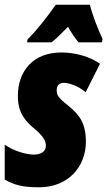

<svg xmlns="http://www.w3.org/2000/svg" viewBox="-22 -786 456 816"><path d="M95 -618 93 -606H197C215 -620 238 -642 267 -672C283 -644 298 -622 312 -606H411L414 -620C394 -662 369 -727 360 -766H215C177 -712 138 -662 95 -618ZM144 10C270 10 343 -80 343 -183C343 -262 316 -298 268 -337C222 -373 219 -384 219 -403C219 -423 230 -434 249 -434C268 -434 309 -423 342 -394L403 -515C364 -543 302 -563 239 -563C116 -563 54 -481 54 -379C54 -333 63 -289 123 -240C167 -204 173 -183 173 -166C173 -141 150 -129 123 -129C88 -129 38 -144 -2 -171V-23C38 0 73 10 144 10Z"/></svg>

Font: Noto Sans ExtraCondensed Black
Style: Italic
Weight: 900
Width: 2
Italic angle: -12°
Designer: Monotype Design Team
Foundry: Monotype Imaging Inc.
Version: Version 2.013